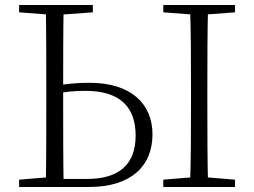

<svg xmlns="http://www.w3.org/2000/svg" viewBox="-20 -743 1010 763"><path d="M198 0H335C498 0 586 -81 586 -209C586 -331 500 -414 336 -414C288 -414 244 -410 198 -402V-370C238 -378 274 -382 319 -382C460 -382 519 -315 519 -204C519 -89 452 -32 327 -32H198ZM162 0H233C231 -110 231 -221 231 -333V-390C231 -502 231 -614 233 -723H162C164 -613 164 -502 164 -390V-333C164 -221 164 -110 162 0ZM735 0H807C804 -110 804 -221 804 -333V-390C804 -502 804 -614 807 -723H735C739 -613 739 -502 739 -390V-333C739 -221 739 -110 735 0ZM56 -694 189 -684H212L349 -694V-723H56ZM629 0H914V-29L780 -40H762L629 -29ZM629 -694 762 -684H780L914 -694V-723H629ZM56 0H198V-40H188L56 -29Z"/></svg>

Font: Source Han Serif TW VF
Style: Regular
Weight: 250
Designer: Ryoko NISHIZUKA 西塚涼子 (kana & ideographs); Frank Grießhammer (Latin, Greek & Cyrillic); Wenlong ZHANG 张文龙 (bopomofo); San
Foundry: Adobe
Version: Version 2.002;hotconv 1.1.0;makeotfexe 2.6.0